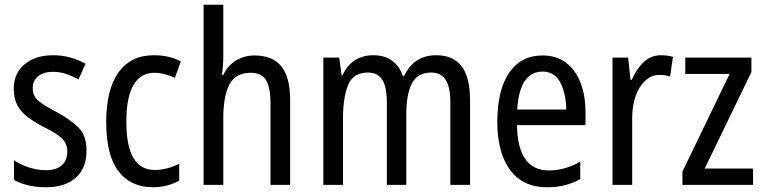

<svg xmlns="http://www.w3.org/2000/svg" viewBox="-20 -846 3223 810"><path d="M345 -211Q345 -136 299.5 -96Q254 -56 175 -56Q131 -56 97.5 -64.5Q64 -73 39 -87V-170Q63 -153 99.5 -140.5Q136 -128 173 -128Q218 -128 241 -149Q264 -170 264 -207Q264 -238 243 -260Q222 -282 167 -309Q128 -329 99 -350.5Q70 -372 54 -400.5Q38 -429 38 -471Q38 -537 84 -575Q130 -613 204 -613Q242 -613 276 -603.5Q310 -594 341 -577L311 -511Q286 -525 259 -534Q232 -543 203 -543Q163 -543 140.5 -524Q118 -505 118 -474Q118 -442 140.5 -422Q163 -402 219 -373Q277 -342 311 -308Q345 -274 345 -211Z M626 -56Q531 -56 479.5 -124Q428 -192 428 -331Q428 -468 480 -540.5Q532 -613 629 -613Q663 -613 692 -606Q721 -599 743 -587L718 -518Q697 -527 675 -533Q653 -539 633 -539Q513 -539 513 -332Q513 -129 632 -129Q660 -129 686 -136Q712 -143 736 -155V-84Q714 -71 684.5 -63.5Q655 -56 626 -56Z M922 -609Q922 -566 916 -530H922Q941 -570 976 -591Q1011 -612 1053 -612Q1131 -612 1167.5 -565.5Q1204 -519 1204 -426V-66H1121V-413Q1121 -479 1101.5 -509Q1082 -539 1038 -539Q975 -539 948.5 -491Q922 -443 922 -344V-66H839V-826H922Z M1820 -613Q1892 -613 1927.5 -566.5Q1963 -520 1963 -423V-66H1880V-411Q1880 -479 1860 -509.5Q1840 -540 1799 -540Q1742 -540 1718 -494.5Q1694 -449 1694 -362V-66H1612V-413Q1612 -480 1592.5 -510Q1573 -540 1532 -540Q1470 -540 1448.5 -487Q1427 -434 1427 -346V-66H1344V-603H1411L1421 -530H1426Q1444 -571 1477.5 -592Q1511 -613 1554 -613Q1604 -613 1635.5 -589Q1667 -565 1679 -526H1685Q1727 -613 1820 -613Z M2269 -612Q2328 -612 2368.5 -581Q2409 -550 2429.5 -496Q2450 -442 2450 -374V-318H2161Q2164 -127 2296 -127Q2363 -127 2428 -164V-90Q2396 -73 2362.5 -64.5Q2329 -56 2288 -56Q2217 -56 2170.5 -90.5Q2124 -125 2101 -187Q2078 -249 2078 -331Q2078 -466 2128 -539Q2178 -612 2269 -612ZM2269 -544Q2172 -544 2162 -384H2369Q2368 -451 2344 -497.5Q2320 -544 2269 -544Z M2768 -613Q2780 -613 2793 -611.5Q2806 -610 2819 -606L2807 -523Q2787 -530 2762 -530Q2729 -530 2703 -506.5Q2677 -483 2662 -442Q2647 -401 2647 -348V-66H2564V-603H2630L2640 -509H2645Q2665 -555 2695.5 -584Q2726 -613 2768 -613Z M3157 -66H2859V-122L3058 -534H2871V-603H3150V-542L2953 -135H3157Z"/></svg>

Font: Noto Sans Malayalam UI Condensed
Style: Regular
Weight: 400
Width: 3
Designer: Jelle Bosma - Monotype Design Team
Foundry: Monotype Imaging Inc.
Version: Version 2.104; ttfautohint (v1.8.4.7-5d5b)